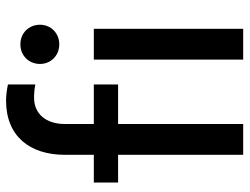

<svg xmlns="http://www.w3.org/2000/svg" viewBox="-112 -690 802 617"><g transform="rotate(-90 288.5 -381.0)"><path d="M100 -480H11V-402H100V0H199V-402H326V-480H199V-573C199 -634 232 -672 283 -672C298 -672 310 -671 326 -668V-756C307 -760 289 -762 274 -762C160 -762 100 -686 100 -573ZM455 -591C491 -591 518 -618 518 -653C518 -689 491 -716 455 -716C419 -716 392 -689 392 -653C392 -618 419 -591 455 -591ZM505 0V-480H406V0Z"/></g></svg>

Font: UULA Sans Medium
Style: Regular
Weight: 500
Designer: Mohamed Gaber, Laura Garcia Mut
Foundry: Kief Type Foundry
Version: Version 3.006;hotconv 1.0.109;makeotfexe 2.5.65596